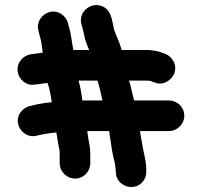

<svg xmlns="http://www.w3.org/2000/svg" viewBox="-20 -706 810 772"><path d="M659 -179H543C546 -158 549 -142 551 -131C556 -97 566 -67 568 -32V-19C569 -2 564 13 553 26C518 66 448 42 446 -11L445 -24L443 -42C442 -50 440 -59 437 -69C428 -108 427 -128 419 -178V-179H331L333 -163C336 -140 343 -115 343 -89V-50C343 -16 316 12 282 12C248 12 220 -16 220 -50V-89C220 -99 218 -109 216 -118C212 -135 211 -152 207 -170V-174C205 -173 204 -173 203 -173C178 -171 151 -166 130 -161C93 -150 62 -176 54 -203C43 -240 69 -271 97 -279C124 -286 155 -292 188 -295C185 -321 179 -348 172 -371V-372C157 -372 144 -368 129 -367L119 -366C83 -360 55 -389 51 -419C46 -455 74 -483 104 -488L114 -489C126 -491 139 -492 152 -494C151 -495 151 -497 151 -499C149 -523 145 -546 138 -568L135 -581C124 -618 150 -649 177 -657C214 -668 245 -642 253 -615L256 -602C266 -572 268 -538 275 -505H339L334 -515C331 -522 328 -530 325 -539C319 -556 318 -571 313 -588L310 -600L308 -606C292 -660 350 -704 397 -678C415 -668 422 -654 428 -635L433 -615C436 -602 437 -590 442 -578C451 -553 462 -534 469 -505H576C599 -503 615 -501 635 -493L646 -489C670 -479 695 -447 680 -409C670 -385 637 -359 600 -375L589 -379C587 -380 585 -380 584 -381C580 -381 575 -381 570 -382H499C507 -357 512 -328 519 -302H659C693 -302 721 -275 721 -241C721 -207 693 -179 659 -179ZM296 -382C303 -357 308 -329 311 -302H392L382 -346C379 -359 375 -371 372 -382Z"/></svg>

Font: Blanket
Style: Reversed
Weight: 700
Foundry: Cannot Into Space Fonts
Version: Version 0.9